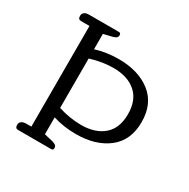

<svg xmlns="http://www.w3.org/2000/svg" viewBox="-157 -841 973 986"><g transform="rotate(30 329.5 -347.5)"><path d="M58 -21Q58 -34 68 -41.5Q78 -49 95 -49H126V-646H75Q58 -646 58 -667Q58 -680 67.5 -687.5Q77 -695 94 -695H272Q284 -695 284 -682Q284 -672 277.5 -666.5Q271 -661 256 -657L206 -645V-554Q270 -574 342 -574Q460 -574 532.5 -517Q605 -460 605 -352Q605 -244 532.5 -187Q460 -130 342 -130Q270 -130 206 -150V-50L256 -38Q271 -34 277.5 -28.5Q284 -23 284 -13Q284 0 272 0H75Q58 0 58 -21ZM524 -352Q524 -435 475 -478Q426 -521 342 -521Q276 -521 206 -499V-206Q276 -184 342 -184Q426 -184 475 -226.5Q524 -269 524 -352Z"/></g></svg>

Font: Maitree
Style: Regular
Weight: 400
Designer: CadsonDemak Team
Foundry: CadsonDemak
Version: Version 1.000